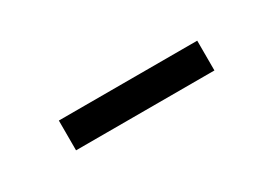

<svg xmlns="http://www.w3.org/2000/svg" viewBox="-14 -933 442 311"><g transform="rotate(-30 207.5 -778.0)"><path d="M336.9 -750.5H78.1V-806.2H336.9Z"/></g></svg>

Font: X Company
Style: Regular
Weight: 400
Designer: GGBotNet
Foundry: GGBotNet
Version: 0.90